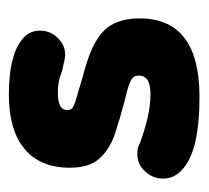

<svg xmlns="http://www.w3.org/2000/svg" viewBox="-38 -410 460 423"><g transform="rotate(-90 191.5 -199.0)"><path d="M189 11Q362 11 362 -121Q362 -172 335 -199.5Q308 -227 238 -245Q200 -256 183.5 -261Q167 -266 163.5 -270Q160 -274 160 -280Q160 -291 169.5 -296Q179 -301 200 -301Q212 -301 222.5 -299Q233 -297 245 -292Q267 -287 272 -286Q277 -285 283 -285Q303 -285 319 -301.5Q335 -318 335 -340Q335 -366 314 -381Q278 -409 194 -409Q116 -409 74.5 -374.5Q33 -340 33 -275Q33 -231 54 -208.5Q75 -186 108.5 -175Q142 -164 180 -154Q206 -148 217.5 -143.5Q229 -139 232.5 -134.5Q236 -130 236 -122Q236 -97 195 -97Q171 -97 144.5 -103Q118 -109 88 -120Q81 -124 74.5 -125Q68 -126 63 -126Q41 -126 25 -109Q9 -92 9 -69Q9 -41 35 -22Q77 11 189 11Z"/></g></svg>

Font: Beiruti ExtraBold
Style: Regular
Weight: 800
Designer: Arlette Boutros
Foundry: Boutros
Version: Version 1.41